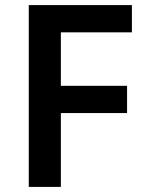

<svg xmlns="http://www.w3.org/2000/svg" viewBox="-20 -734 578 754"><path d="M219 0H93V-714H498V-607H219V-397H479V-290H219Z"/></svg>

Font: Noto Sans Gujarati SemiBold
Style: Regular
Weight: 600
Designer: Jelle Bosma - Monotype Design Team, Universal Thirst
Foundry: Monotype Imaging Inc.
Version: Version 2.106; ttfautohint (v1.8.4.7-5d5b)